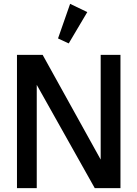

<svg xmlns="http://www.w3.org/2000/svg" viewBox="-20 -980 716 1000"><path d="M345.2 -960 434.6 -917 337.9 -753.9 282.2 -779.8ZM68.4 -694.3H202.1L504.4 -148.9V-694.3H607.4V0H473.6L171.4 -538.1V0H68.4Z"/></svg>

Font: Anta
Style: Regular
Weight: 400
Designer: Sergej Lebedev
Foundry: Sergej Lebedev
Version: Version 1.000; ttfautohint (v1.8.4.7-5d5b)